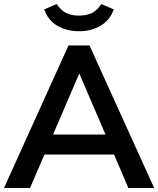

<svg xmlns="http://www.w3.org/2000/svg" viewBox="-20 -939 790 959"><path d="M621 0 550 -167H202L130 0H0L322 -712H427L750 0ZM245 -267H507L376 -572ZM375 -783Q314 -783 267 -810Q220 -837 201 -892L263 -919Q283 -888 311 -874Q337 -861 375 -861Q412 -861 439 -874Q467 -888 486 -919L548 -892Q529 -838 483 -811Q437 -783 375 -783Z"/></svg>

Font: PRinguin Sans
Style: Bold
Weight: 700
Designer: Vernon Adams
Foundry: Vernon Adams
Version: ""